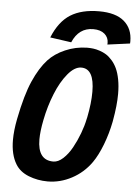

<svg xmlns="http://www.w3.org/2000/svg" viewBox="-58 -885 669 937"><g transform="rotate(5 277.0 -416.5)"><path d="M368.7 -752Q297.9 -752 266.6 -678.7L162.6 -693.4Q195.3 -773.4 249.8 -807.4Q304.2 -841.3 389.2 -841.3Q471.2 -841.3 512.5 -805.9Q553.7 -770.5 553.7 -708.5Q553.7 -707 553.5 -703.4Q553.2 -699.7 553.2 -697.8L443.4 -683.1Q443.8 -686 443.8 -691.4Q443.8 -717.8 424.1 -734.9Q404.3 -752 368.7 -752ZM346.2 -659.2Q361.8 -659.2 376.2 -657.5Q390.6 -655.8 408.4 -649.9Q426.3 -644 440.9 -634.8Q455.6 -625.5 470 -609.1Q484.4 -592.8 494.4 -571.3Q504.4 -549.8 510.5 -518.1Q516.6 -486.3 516.6 -447.8Q516.6 -391.6 502.9 -315.9Q502.9 -314.9 502.4 -313.2Q502 -311.5 502 -310.5Q490.2 -250.5 469.2 -196Q448.2 -141.6 423.3 -106Q385.7 -52.7 328.9 -22.5Q272 7.8 210.9 7.8Q161.6 7.8 117.7 -9.5Q73.7 -26.9 52.7 -62Q24.9 -107.9 24.9 -179.2Q24.9 -225.6 36.1 -282.7Q59.6 -401.9 89.8 -470.5Q120.1 -539.1 157.2 -579.6Q189 -614.3 239.5 -636.2Q290 -658.2 346.2 -659.2ZM230 -91.3Q253.9 -91.3 278.1 -113.5Q302.2 -135.7 321 -169.9Q339.8 -204.1 353.8 -241.5Q367.7 -278.8 374.5 -312.5Q375 -314 375.5 -316.7Q376 -319.3 376.5 -320.8Q390.6 -390.6 390.6 -446.8Q390.6 -560.1 326.7 -560.1Q293.9 -560.1 260.7 -520Q227.5 -480 202.9 -418.9Q178.2 -357.9 164.6 -289.1Q153.3 -232.9 153.3 -193.4Q153.3 -91.3 230 -91.3Z"/></g></svg>

Font: Fantasque Sans Mono
Style: Bold Italic
Weight: 700
Italic angle: -11°
Monospace: yes
Designer: Jany Belluz
Version: Version 1.7.1